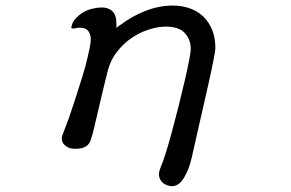

<svg xmlns="http://www.w3.org/2000/svg" viewBox="-20 -494 1040 686"><path d="M572.3 -398.9Q619.6 -398.9 640.6 -375.5Q661.6 -352.5 661.6 -318.4Q661.6 -300.3 640.6 -208Q619.1 -115.2 595.7 -28.8Q569.8 67.9 553.7 104.5Q547.9 118.7 547.9 128.9Q547.9 138.2 552.7 147.5Q557.6 157.2 567.9 163.6Q572.3 166 575.7 167.2Q579.1 168.5 580.6 168.9Q582 169.4 583.5 169.7Q585 169.9 586.2 170.2Q587.4 170.4 588.4 170.7Q589.4 170.9 590.3 170.9Q592.3 171.4 593.8 171.4Q602.1 171.4 610.8 167.5Q629.9 159.7 647.5 122.1Q657.2 102.1 664.6 70.8Q703.6 -99.1 725.6 -197.8Q747.6 -296.4 749.5 -321.8Q749.5 -358.9 738.3 -386.7Q726.1 -416.5 705.8 -435.5Q685.5 -454.6 657.5 -464.4Q629.4 -474.1 597.7 -474.1Q549.3 -474.1 501 -455.6Q452.6 -437 407.7 -403.3L396 -394.5V-409.2Q396 -439.5 382.1 -453.4Q368.2 -467.3 343.8 -467.3Q328.1 -467.3 310.5 -463.1Q293 -459 278.3 -450.7Q261.7 -440.4 250 -427.7Q238.3 -415 234.9 -397Q234.9 -394.5 235.4 -393.6Q241.2 -390.6 252 -393.6Q258.8 -395 264.6 -395Q287.1 -395 295.9 -382.3Q304.2 -370.6 304.2 -354.7Q304.2 -338.9 300.3 -322Q296.4 -305.2 293.5 -291.5Q287.6 -262.7 274.2 -220Q260.7 -177.2 247.1 -134.8Q227.5 -73.2 206.1 -19Q203.6 -13.7 203.1 -11.7Q200.7 -5.9 200.7 0.5Q200.7 20.5 222.2 32.2Q232.4 37.6 248 37.6Q269 37.6 279.8 32.7Q290.5 28.3 296.1 21.2Q301.8 14.2 304.2 5.6Q306.6 -2.9 309.6 -11.2Q315.9 -34.2 328.1 -87.4Q346.2 -166 364.7 -240.2Q375 -279.8 398.4 -309.6Q421.9 -339.4 451.7 -359.4Q481 -378.9 512.9 -388.9Q544.9 -398.9 572.3 -398.9Z"/></svg>

Font: Bakudai
Style: ExtraLight
Weight: 200
Version: Version 1.48